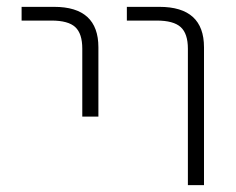

<svg xmlns="http://www.w3.org/2000/svg" viewBox="-20 -540 688 560"><path d="M350 -480V-520H445Q575 -520 575 -402V0H528V-398Q528 -442 507 -461Q486 -480 437 -480ZM43 -480V-520H138Q267 -520 267 -402V-200H220V-398Q220 -442 199.5 -461Q179 -480 130 -480Z"/></svg>

Font: M PLUS 1p Light
Style: Regular
Weight: 300
Version: Version 1.061